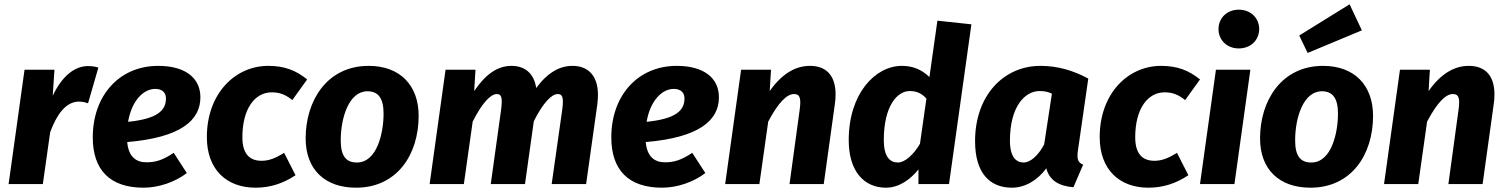

<svg xmlns="http://www.w3.org/2000/svg" viewBox="-20 -855 7003 892"><path d="M437 -541C422 -546 406 -548 388 -548C332 -548 271 -508 225 -410L233 -531H94L20 0H179L213 -240C252 -346 298 -382 346 -383C362 -383 375 -380 389 -375Z M911 -403C911 -492 842 -549 715 -549C534 -549 411 -411 411 -217C411 -64 492 17 647 17C717 17 793 -9 848 -51L787 -145C736 -111 703 -101 660 -101C611 -101 577 -128 571 -195C820 -216 911 -296 911 -403ZM701 -442C732 -442 751 -426 751 -398C751 -342 712 -303 575 -289C592 -388 647 -442 701 -442Z M1195 -108C1140 -108 1106 -140 1106 -217C1106 -351 1165 -426 1242 -426C1279 -426 1306 -416 1338 -390L1407 -486C1355 -528 1302 -549 1226 -549C1072 -549 941 -420 941 -218C941 -65 1035 17 1167 17C1234 17 1295 -2 1353 -41L1300 -145C1257 -118 1227 -108 1195 -108Z M1693 -549C1499 -549 1400 -387 1400 -212C1400 -67 1490 17 1634 17C1824 17 1925 -136 1925 -317C1925 -458 1839 -549 1693 -549ZM1687 -431C1738 -431 1762 -398 1762 -327C1762 -238 1732 -100 1638 -100C1587 -100 1563 -131 1563 -203C1563 -310 1602 -431 1687 -431Z M2419 0 2460 -292C2505 -381 2544 -418 2571 -418C2586 -418 2595 -412 2595 -382C2595 -372 2594 -360 2592 -345L2543 0H2703L2755 -370C2757 -386 2758 -401 2758 -414C2758 -508 2708 -549 2640 -549C2580 -549 2524 -518 2471 -446C2461 -517 2415 -549 2357 -549C2293 -549 2238 -513 2183 -432L2189 -531H2050L1976 0H2135L2176 -290C2222 -381 2261 -418 2288 -418C2303 -418 2311 -411 2311 -383C2311 -373 2310 -361 2308 -345L2260 0Z M3320 -403C3320 -492 3251 -549 3124 -549C2943 -549 2820 -411 2820 -217C2820 -64 2901 17 3056 17C3126 17 3202 -9 3257 -51L3196 -145C3145 -111 3112 -101 3069 -101C3020 -101 2986 -128 2980 -195C3229 -216 3320 -296 3320 -403ZM3110 -442C3141 -442 3160 -426 3160 -398C3160 -342 3121 -303 2984 -289C3001 -388 3056 -442 3110 -442Z M3807 0 3858 -367C3861 -385 3862 -401 3862 -416C3862 -508 3815 -549 3743 -549C3676 -549 3613 -513 3556 -432L3562 -531H3423L3349 0H3508L3549 -290C3596 -379 3636 -418 3668 -418C3687 -418 3698 -411 3698 -379C3698 -370 3697 -358 3695 -344L3648 0Z M4170 -549C4046 -549 3923 -420 3923 -204C3923 -58 3995 17 4096 17C4159 17 4212 -24 4247 -68V0H4389L4493 -742L4335 -759L4298 -497C4261 -533 4219 -549 4170 -549ZM4206 -432C4235 -432 4260 -424 4284 -397L4254 -187C4225 -137 4184 -100 4152 -100C4114 -100 4086 -127 4086 -204C4086 -362 4148 -432 4206 -432Z M5036 -490C4967 -527 4895 -549 4814 -549C4642 -549 4510 -411 4510 -199C4510 -49 4580 17 4681 17C4740 17 4798 -15 4841 -73C4855 -19 4896 9 4967 15L5012 -90C4988 -100 4982 -115 4988 -157ZM4736 -100C4701 -100 4672 -125 4672 -202C4672 -358 4740 -432 4810 -432C4832 -432 4847 -429 4867 -420L4831 -184C4804 -133 4767 -100 4736 -100Z M5343 -108C5288 -108 5254 -140 5254 -217C5254 -351 5313 -426 5390 -426C5427 -426 5454 -416 5486 -390L5555 -486C5503 -528 5450 -549 5374 -549C5220 -549 5089 -420 5089 -218C5089 -65 5183 17 5315 17C5382 17 5443 -2 5501 -41L5448 -145C5405 -118 5375 -108 5343 -108Z M5715 0 5789 -531H5629L5555 0ZM5735 -630C5791 -630 5830 -669 5830 -720C5830 -771 5791 -810 5735 -810C5680 -810 5641 -771 5641 -720C5641 -669 5680 -630 5735 -630Z M6127 -549C5933 -549 5834 -387 5834 -212C5834 -67 5924 17 6068 17C6258 17 6359 -136 6359 -317C6359 -458 6273 -549 6127 -549ZM6121 -431C6172 -431 6196 -398 6196 -327C6196 -238 6166 -100 6072 -100C6021 -100 5997 -131 5997 -203C5997 -310 6036 -431 6121 -431ZM6055 -609 6307 -714 6250 -835 6016 -690Z M6868 0 6919 -367C6922 -385 6923 -401 6923 -416C6923 -508 6876 -549 6804 -549C6737 -549 6674 -513 6617 -432L6623 -531H6484L6410 0H6569L6610 -290C6657 -379 6697 -418 6729 -418C6748 -418 6759 -411 6759 -379C6759 -370 6758 -358 6756 -344L6709 0Z"/></svg>

Font: Fira Sans OT
Style: Bold Italic
Weight: 700
Italic angle: -8°
Designer: Carrois Corporate & Edenspiekermann
Foundry: Carrois Corporate GbR & Edenspiekermann AG
Version: Version 2.001